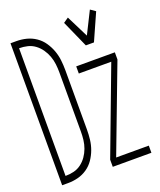

<svg xmlns="http://www.w3.org/2000/svg" viewBox="-140 -845 780 934"><g transform="rotate(-20 250.0 -378.5)"><path d="M19 0V-735H50Q76 -735 101.5 -728.5Q127 -722 149 -707Q171 -692 186 -670Q201 -648 210 -623.5Q219 -599 222 -573Q225 -547 225 -521V-215Q225 -188 222 -162Q219 -136 210 -111.5Q201 -87 186 -65Q171 -43 149 -28Q127 -13 101.5 -6.5Q76 0 50 0ZM50 -37Q72 -37 93 -42Q114 -47 131.5 -60Q149 -73 161.5 -91Q174 -109 181.5 -129.5Q189 -150 191.5 -171.5Q194 -193 194 -215V-521Q194 -542 191.5 -563.5Q189 -585 181.5 -605.5Q174 -626 161.5 -644Q149 -662 131.5 -675Q114 -688 93 -693Q72 -698 50 -698ZM360 -600 298 -739 324 -757 381 -643 438 -757 464 -739 402 -600ZM281 0V-37L449 -483H281V-520H481V-483L312 -37H481V0Z"/></g></svg>

Font: Iosevka Extralight
Style: Regular
Weight: 200
Monospace: yes
Designer: Belleve Invis
Foundry: Belleve Invis
Version: Version 32.0.1; ttfautohint (v1.8.4)